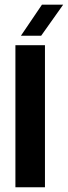

<svg xmlns="http://www.w3.org/2000/svg" viewBox="-20 -791 287 811"><path d="M45.1 0V-600H169.9V0ZM68.3 -640 157.2 -771.2H246.8L153.8 -640Z"/></svg>

Font: Big Shoulders Stencil Thin
Style: Regular
Weight: 100
Designer: Patric King
Foundry: XO Type Co
Version: Version 2.001